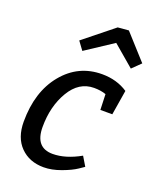

<svg xmlns="http://www.w3.org/2000/svg" viewBox="-148 -884 800 982"><g transform="rotate(20 251.5 -393.5)"><path d="M315 -460Q233 -460 184 -377.5Q135 -295 135 -182.5Q135 -70 230 -70Q300 -70 380 -115L410 -65L382 -46Q354 -27 304 -8.5Q254 10 210 10Q132 10 83.5 -39Q35 -88 35 -175Q35 -338 118 -439Q201 -540 330 -540Q410 -540 470 -500L448 -365H383L380 -450Q352 -460 315 -460ZM457 -617 342 -715 193 -617 160 -662 322 -792 381 -797 503 -662Z"/></g></svg>

Font: Bitter
Style: Italic
Weight: 400
Italic angle: -9°
Designer: Sol Matas
Foundry: Sol Matas
Version: Version 1.001